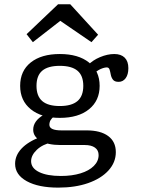

<svg xmlns="http://www.w3.org/2000/svg" viewBox="-20 -677 668 890"><path d="M250 192.7Q158.1 192.7 104 162.9Q50 133.1 50 82.3Q50 43.5 79.8 11.7Q109.7 -20.2 168.5 -42.7L224.2 -18.5Q177.4 -8.1 150.8 17.3Q124.2 42.7 124.2 70.2Q124.2 102.4 161.3 120.6Q198.4 138.7 262.1 138.7Q313.7 138.7 353.2 126.6Q392.7 114.5 414.9 92.3Q437.1 70.2 437.1 41.9Q437.1 19.4 420.2 7.3Q403.2 -4.8 372.6 -4.8H259.7Q202.4 -4.8 168.1 -24.2Q133.9 -43.5 133.9 -75.8Q133.9 -96 146 -113.3Q158.1 -130.6 183.1 -145.2L231.5 -137.9Q220.2 -129.8 214.5 -120.2Q208.9 -110.5 208.9 -98.4Q208.9 -85.5 223 -79Q237.1 -72.6 264.5 -72.6H381.5Q446 -72.6 481.5 -46.4Q516.9 -20.2 516.9 28.2Q516.9 75.8 482.7 113.3Q448.4 150.8 388.3 171.8Q328.2 192.7 250 192.7ZM257.3 -130.6Q171.8 -130.6 122.6 -170.6Q73.4 -210.5 73.4 -279Q73.4 -348.4 122.6 -387.5Q171.8 -426.6 257.3 -426.6Q343.5 -426.6 392.7 -387.1Q441.9 -347.6 441.9 -279Q441.9 -210.5 392.7 -170.6Q343.5 -130.6 257.3 -130.6ZM257.3 -185.5Q312.1 -185.5 339.1 -208.5Q366.1 -231.5 366.1 -279Q366.1 -326.6 339.1 -349.2Q312.1 -371.8 257.3 -371.8Q202.4 -371.8 175.8 -349.2Q149.2 -326.6 149.2 -279Q149.2 -231.5 175.8 -208.5Q202.4 -185.5 257.3 -185.5ZM529.8 -297.6Q511.3 -297.6 503.6 -307.7Q496 -317.7 493.5 -331Q491.1 -344.4 487.9 -354.4Q484.7 -364.5 475 -364.5Q467.7 -364.5 457.3 -361.3Q446.8 -358.1 435.9 -351.6Q425 -345.2 414.5 -335.5L387.1 -374.2Q408.9 -397.6 443.5 -412.1Q478.2 -426.6 509.7 -426.6Q541.1 -426.6 558.1 -409.7Q575 -392.7 575 -361.3Q575 -331.5 562.5 -314.5Q550 -297.6 529.8 -297.6ZM132.3 -481.5 103.2 -518.5 249.2 -657.3H305.6L434.7 -516.1L404 -481.5L222.6 -605.6L288.7 -603.2Z"/></svg>

Font: Playfair 5pt SemiExpanded Light
Style: Regular
Weight: 300
Width: 6
Designer: Claus Eggers Sørensen
Foundry: Claus Eggers Sørensen
Version: Version 2.203